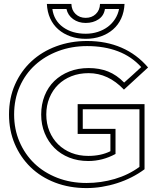

<svg xmlns="http://www.w3.org/2000/svg" viewBox="-20 -934 811 979"><path d="M402 -277H569V-149Q503 -113 430 -113Q377 -113 333 -130.5Q289 -148 257.5 -179.5Q226 -211 208 -254.5Q190 -298 190 -350Q190 -402 207.5 -446Q225 -490 257 -521Q289 -552 333.5 -569.5Q378 -587 432 -587Q487 -587 531 -569.5Q575 -552 613 -513Q635 -533 656 -551.5Q677 -570 700 -592Q651 -646 581.5 -672.5Q512 -699 424 -699Q345 -699 277 -673.5Q209 -648 159 -602.5Q109 -557 80.5 -492.5Q52 -428 52 -350Q52 -275 79.5 -211Q107 -147 155.5 -100.5Q204 -54 272 -27.5Q340 -1 421 -1Q495 -1 565 -21.5Q635 -42 691 -83V-377H402ZM376 -403H717V-71Q655 -25 577 0Q499 25 421 25Q334 25 261 -3Q188 -31 136 -81.5Q84 -132 55 -200.5Q26 -269 26 -350Q26 -434 56.5 -503Q87 -572 140.5 -621.5Q194 -671 267 -698Q340 -725 424 -725Q521 -725 599.5 -691Q678 -657 735 -590L612 -477Q532 -561 432 -561Q384 -561 344.5 -545.5Q305 -530 276.5 -502Q248 -474 232 -435Q216 -396 216 -350Q216 -304 232 -265Q248 -226 276.5 -198Q305 -170 344 -154.5Q383 -139 430 -139Q495 -139 543 -163V-251H376ZM344 -914Q345 -882 365.5 -862.5Q386 -843 417 -843Q448 -843 468.5 -862.5Q489 -882 490 -914H615Q613 -873 598 -840Q583 -807 556.5 -784Q530 -761 494.5 -748.5Q459 -736 417 -736Q375 -736 339.5 -748.5Q304 -761 277.5 -784Q251 -807 236 -840Q221 -873 219 -914ZM247 -888Q255 -829 301.5 -795.5Q348 -762 417 -762Q450 -762 479 -771.5Q508 -781 530 -797.5Q552 -814 567 -837.5Q582 -861 587 -888H515Q510 -854 482.5 -835.5Q455 -817 417 -817Q380 -817 353 -836.5Q326 -856 319 -888Z"/></svg>

Font: CMG Sans Outline
Style: Outline
Weight: 700
Designer: Julieta Ulanovsky
Foundry: Julieta Ulanovsky
Version: Version 7.200